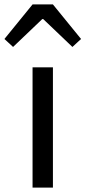

<svg xmlns="http://www.w3.org/2000/svg" viewBox="-55 -847 386 867"><path d="M92 0H184V-543H92ZM-35 -671 4 -635 136 -761H140L272 -635L311 -671L184 -827H92Z"/></svg>

Font: Noto Sans Mono CJK SC
Style: Regular
Weight: 400
Designer: Ryoko NISHIZUKA 西塚涼子 (kana, bopomofo & ideographs); Paul D. Hunt (Latin, Greek & Cyrillic); Sandoll Communications 산돌커뮤니
Foundry: Adobe
Version: Version 2.004;hotconv 1.0.118;makeotfexe 2.5.65603